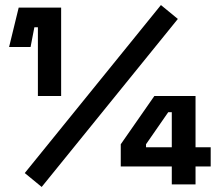

<svg xmlns="http://www.w3.org/2000/svg" viewBox="-20 -730 870 760"><path d="M130 -350V-622H116L101 -544H16L54 -700H222V-350ZM145 10 78 -45 617 -710 684 -655ZM660 0V-71H458V-159L591 -350H754V-147H814V-71H754V0ZM558 -147H660V-286H646L558 -159Z"/></svg>

Font: Space 7353
Style: Regular
Weight: 400
Designer: Christine Claussen + Ruben Lyon  (Space 7353)
Version: Version 1.000;FEAKit 1.0